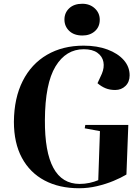

<svg xmlns="http://www.w3.org/2000/svg" viewBox="-20 -988 744 1022"><path d="M663 -323 653 -59Q625 -42 584 -25Q543 -8 496 3Q449 14 401 14Q295 14 217 -27.5Q139 -69 96.5 -148Q54 -227 54 -340Q55 -466 101 -557Q147 -648 230.5 -696.5Q314 -745 425 -745Q497 -745 552 -724.5Q607 -704 638.5 -668.5Q670 -633 670 -587Q670 -552 648 -530.5Q626 -509 593 -509Q565 -509 542.5 -518Q520 -527 499 -545L522 -595Q536 -628 530.5 -658Q525 -688 498.5 -707Q472 -726 426 -726Q331 -726 275.5 -634.5Q220 -543 219 -349Q217 -9 404 -9Q431 -9 456.5 -14.5Q482 -20 503 -29L512 -290L431 -305L434 -323ZM323 -884Q323 -920 348.5 -944Q374 -968 418 -968Q458 -968 484.5 -943.5Q511 -919 511 -883Q511 -845 485 -822Q459 -799 419 -799Q374 -799 348.5 -823.5Q323 -848 323 -884Z"/></svg>

Font: Literata 72pt
Style: Bold Italic
Weight: 700
Italic angle: -2°
Designer: Latin by Veronika Burian and Jose Scaglione. Greek by Irene Vlachou. Cyrillic by Vera Evstafieva
Foundry: TypeTogether
Version: Version 3.002